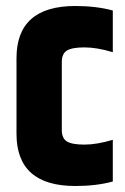

<svg xmlns="http://www.w3.org/2000/svg" viewBox="-20 -615 416 640"><path d="M35 -421Q35 -595 231 -595Q301 -595 356 -580V-441Q303 -457 261.5 -457Q220 -457 203 -446.5Q186 -436 186 -408V-182Q186 -154 203 -143.5Q220 -133 261.5 -133Q303 -133 356 -149V-10Q301 5 231 5Q35 5 35 -169Z"/></svg>

Font: Khand
Style: Bold
Weight: 700
Designer: Devanagari: Sanchit Sawaria, Jyotish Sonowal; Latin: Satya Rajpurohit
Foundry: Indian Type Foundry
Version: Version 1.101;PS 1.0;hotconv 1.0.78;makeotf.lib2.5.61930; tt